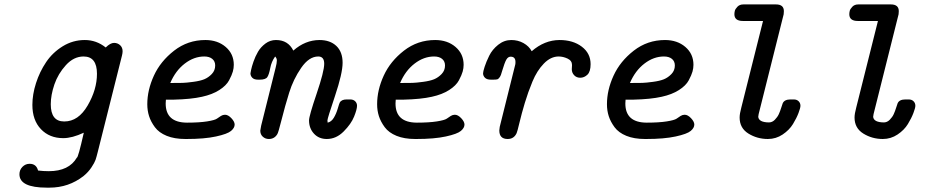

<svg xmlns="http://www.w3.org/2000/svg" viewBox="-20 -631 4239 877"><path d="M68.8 165Q68.8 145 82.5 131.1Q96.2 117.2 115.2 117.2Q146 117.2 153.8 147.9Q177.7 150.9 203.1 150.9Q294.9 150.9 331.1 88.9Q336.9 89.8 362.8 -24.9Q309.6 0 269 0Q206.1 0 167 -41Q127.9 -82 127.9 -151.9Q127.9 -199.7 144.5 -251.5Q161.1 -303.2 190.7 -347.2Q220.2 -391.1 266.6 -419.7Q313 -448.2 367.2 -448.2Q420.4 -448.2 462.9 -414.1Q483.9 -435.1 501 -435.1Q517.1 -435.1 528.6 -424.6Q540 -414.1 540 -397Q540 -388.2 537.1 -377L426.8 62Q420.9 85.9 416.5 98.9Q412.1 111.8 397.9 133.3Q383.8 154.8 361.8 172.9Q293.9 226.1 206.1 226.1H193.8Q68.8 226.1 68.8 165ZM211.9 -154.8Q211.9 -76.2 272.9 -76.2Q273.4 -76.2 273.9 -76.2Q337.9 -76.2 380.4 -149.2Q422.9 -222.2 422.9 -293.9Q422.9 -373 361.8 -373Q316.9 -373 281 -333.5Q245.1 -293.9 228.5 -245.4Q211.9 -196.8 211.9 -154.8Z M652.8 -154.8Q652.8 -219.7 682.9 -285.4Q712.9 -351.1 775.4 -399.7Q837.9 -448.2 918 -448.2Q974.1 -448.2 1011 -416.5Q1047.9 -384.8 1047.9 -335Q1047.9 -319.8 1043.5 -304Q1039.1 -288.1 1026.4 -264.2Q1013.7 -240.2 981.7 -219.7Q949.7 -199.2 902.8 -189Q853 -177.7 772.9 -175.8H737.8Q736.8 -164.6 736.8 -158.2Q736.8 -71.3 834 -70.8Q890.1 -70.8 925.5 -76.4Q960.9 -82 970.9 -89.1Q981 -96.2 989.5 -101.6Q998 -106.9 1007.8 -106.9Q1022 -106.9 1036.9 -91.1Q1051.8 -75.2 1051.8 -62Q1051.8 -46.9 1035.4 -33Q1019 -19 966.6 -7.6Q914.1 3.9 832 3.9H826.7Q776.9 3.9 741.5 -10.5Q706.1 -24.9 687.5 -50Q668.9 -75.2 660.9 -100.6Q652.8 -126 652.8 -154.8ZM757.8 -252H770Q796.9 -252 814 -252.4Q831.1 -252.9 862.5 -257.1Q894 -261.2 913.1 -269Q932.1 -276.9 947.5 -293Q962.9 -309.1 962.9 -332Q962.9 -351.1 949.5 -362.1Q936 -373 913.1 -373Q866.2 -373 824 -340.6Q781.7 -308.1 757.8 -252Z M1124 -295.9Q1124 -297.9 1127 -312Q1129.9 -326.2 1137.9 -349.6Q1146 -373 1158.4 -394.5Q1170.9 -416 1192.4 -432.1Q1213.9 -448.2 1240.7 -448.2Q1295.9 -448.2 1319.8 -399.9Q1374 -447.8 1439 -448.2Q1487.8 -448.2 1516.4 -421.1Q1544.9 -394 1544.9 -344.2Q1544.9 -296.4 1510.3 -193.1Q1475.6 -89.8 1475.6 -81.1Q1475.6 -74.2 1476.6 -70.8Q1493.7 -74.7 1504.6 -92.8Q1515.6 -110.8 1522.7 -135Q1529.8 -159.2 1531.7 -162.1Q1539.6 -176.8 1563.5 -176.8Q1564.5 -176.8 1564.9 -176.8H1579.6Q1593.8 -176.8 1602.3 -168.5Q1610.8 -160.2 1610.8 -147.9Q1610.8 -131.8 1597.4 -98.4Q1584 -64.9 1549.8 -30.5Q1515.6 3.9 1472.7 3.9Q1436.5 3.9 1414.1 -20.5Q1391.6 -44.9 1391.6 -81.1Q1391.6 -101.1 1426.3 -203.1Q1460.9 -305.2 1460.9 -339.8Q1460.9 -373 1433.6 -373Q1391.6 -373 1355.7 -321Q1319.8 -269 1300.8 -207.5Q1281.7 -146 1266.4 -85Q1251 -23.9 1246.6 -18.1Q1233.4 3.9 1208 3.9Q1191.9 3.9 1180.4 -6.6Q1168.9 -17.1 1168.9 -34.2Q1168.9 -37.1 1172.9 -57.1L1238.8 -320.8Q1244.6 -342.8 1244.6 -355Q1244.6 -364.7 1236.8 -373Q1219.7 -349.1 1214.4 -320.1Q1209 -291 1201.2 -279.1Q1193.4 -267.1 1166 -267.1H1158.7Q1140.6 -267.1 1132.3 -275.9Q1124 -284.7 1124 -295.9Z M1702.6 -154.8Q1702.6 -219.7 1732.7 -285.4Q1762.7 -351.1 1825.2 -399.7Q1887.7 -448.2 1967.8 -448.2Q2023.9 -448.2 2060.8 -416.5Q2097.7 -384.8 2097.7 -335Q2097.7 -319.8 2093.3 -304Q2088.9 -288.1 2076.2 -264.2Q2063.5 -240.2 2031.5 -219.7Q1999.5 -199.2 1952.6 -189Q1902.8 -177.7 1822.8 -175.8H1787.6Q1786.6 -164.6 1786.6 -158.2Q1786.6 -71.3 1883.8 -70.8Q1939.9 -70.8 1975.3 -76.4Q2010.7 -82 2020.8 -89.1Q2030.8 -96.2 2039.3 -101.6Q2047.9 -106.9 2057.6 -106.9Q2071.8 -106.9 2086.7 -91.1Q2101.6 -75.2 2101.6 -62Q2101.6 -46.9 2085.2 -33Q2068.8 -19 2016.4 -7.6Q1963.9 3.9 1881.8 3.9H1876.5Q1826.7 3.9 1791.3 -10.5Q1755.9 -24.9 1737.3 -50Q1718.8 -75.2 1710.7 -100.6Q1702.6 -126 1702.6 -154.8ZM1807.6 -252H1819.8Q1846.7 -252 1863.8 -252.4Q1880.9 -252.9 1912.4 -257.1Q1943.8 -261.2 1962.9 -269Q1981.9 -276.9 1997.3 -293Q2012.7 -309.1 2012.7 -332Q2012.7 -351.1 1999.3 -362.1Q1985.8 -373 1962.9 -373Q1916 -373 1873.8 -340.6Q1831.5 -308.1 1807.6 -252Z M2186.5 -295.9Q2186.5 -303.7 2193.6 -325.9Q2200.7 -348.1 2214.6 -376.5Q2228.5 -404.8 2255.6 -426.5Q2282.7 -448.2 2315.4 -448.2Q2346.2 -448.2 2371.3 -434.1Q2396.5 -419.9 2408.7 -397Q2466.8 -447.8 2535.6 -448.2Q2597.7 -448.2 2637.7 -417.7Q2677.7 -387.2 2677.7 -337.9Q2677.7 -303.7 2663.1 -289.8Q2648.4 -275.9 2630.4 -275.9Q2613.3 -275.9 2602.5 -287.4Q2591.8 -298.8 2591.8 -314.9Q2591.8 -317.9 2592.3 -324Q2592.8 -330.1 2592.8 -334Q2592.8 -354 2572.3 -363.5Q2551.8 -373 2531.7 -373Q2495.6 -373 2464.1 -340.6Q2432.6 -308.1 2412.1 -258.5Q2391.6 -209 2377.2 -160.9Q2362.8 -112.8 2352.8 -70.8Q2342.8 -28.8 2339.8 -22.9Q2327.6 3.9 2298.8 3.9Q2260.7 3.9 2260.7 -35.2Q2260.7 -40 2262.7 -51.8L2333.5 -335.9Q2334.5 -339.8 2334.5 -348.1Q2334.5 -372.1 2312.5 -372.1Q2300.3 -372.1 2292.5 -358.2Q2284.7 -344.2 2273.4 -306.2Q2268.6 -287.1 2262.7 -278.6Q2256.8 -270 2251.2 -268.6Q2245.6 -267.1 2231.4 -267.1H2222.7Q2203.6 -267.1 2195.1 -275.9Q2186.5 -284.7 2186.5 -295.9Z M2752.4 -154.8Q2752.4 -219.7 2782.5 -285.4Q2812.5 -351.1 2875 -399.7Q2937.5 -448.2 3017.6 -448.2Q3073.7 -448.2 3110.6 -416.5Q3147.5 -384.8 3147.5 -335Q3147.5 -319.8 3143.1 -304Q3138.7 -288.1 3126 -264.2Q3113.3 -240.2 3081.3 -219.7Q3049.3 -199.2 3002.4 -189Q2952.6 -177.7 2872.6 -175.8H2837.4Q2836.4 -164.6 2836.4 -158.2Q2836.4 -71.3 2933.6 -70.8Q2989.7 -70.8 3025.1 -76.4Q3060.5 -82 3070.6 -89.1Q3080.6 -96.2 3089.1 -101.6Q3097.7 -106.9 3107.4 -106.9Q3121.6 -106.9 3136.5 -91.1Q3151.4 -75.2 3151.4 -62Q3151.4 -46.9 3135 -33Q3118.7 -19 3066.2 -7.6Q3013.7 3.9 2931.6 3.9H2926.3Q2876.5 3.9 2841.1 -10.5Q2805.7 -24.9 2787.1 -50Q2768.6 -75.2 2760.5 -100.6Q2752.4 -126 2752.4 -154.8ZM2857.4 -252H2869.6Q2896.5 -252 2913.6 -252.4Q2930.7 -252.9 2962.2 -257.1Q2993.7 -261.2 3012.7 -269Q3031.7 -276.9 3047.1 -293Q3062.5 -309.1 3062.5 -332Q3062.5 -351.1 3049.1 -362.1Q3035.6 -373 3012.7 -373Q2965.8 -373 2923.6 -340.6Q2881.3 -308.1 2857.4 -252Z M3334.5 -565.9Q3334.5 -572.8 3336.4 -581.3Q3338.4 -589.8 3348.4 -600.3Q3358.4 -610.8 3375.5 -610.8H3524.4Q3560.5 -610.8 3560.5 -580.1Q3560.5 -571.3 3559.6 -565.9L3445.3 -109.9Q3443.4 -101.1 3443.4 -97.2Q3446.3 -72.3 3492.2 -71.8Q3507.3 -71.8 3519.3 -84Q3531.2 -96.2 3537.4 -109.6Q3543.5 -123 3548.8 -140.1Q3554.2 -157.2 3555.2 -159.2Q3563 -176.8 3590.8 -176.8Q3591.8 -176.8 3592.3 -176.8H3605.5Q3619.6 -176.8 3627.9 -168.5Q3636.2 -160.2 3636.2 -147.9Q3636.2 -138.2 3627.4 -115Q3618.7 -91.8 3602.1 -64.5Q3585.4 -37.1 3554.9 -16.6Q3524.4 3.9 3487.3 3.9Q3438.5 3.9 3398.4 -21Q3358.4 -45.9 3358.4 -94.2Q3358.4 -111.3 3366.2 -140.1L3465.3 -535.2H3373.5Q3334.5 -535.2 3334.5 -565.9Z M3859.4 -565.9Q3859.4 -572.8 3861.3 -581.3Q3863.3 -589.8 3873.3 -600.3Q3883.3 -610.8 3900.4 -610.8H4049.3Q4085.4 -610.8 4085.4 -580.1Q4085.4 -571.3 4084.5 -565.9L3970.2 -109.9Q3968.3 -101.1 3968.3 -97.2Q3971.2 -72.3 4017.1 -71.8Q4032.2 -71.8 4044.2 -84Q4056.2 -96.2 4062.3 -109.6Q4068.4 -123 4073.7 -140.1Q4079.1 -157.2 4080.1 -159.2Q4087.9 -176.8 4115.7 -176.8Q4116.7 -176.8 4117.2 -176.8H4130.4Q4144.5 -176.8 4152.8 -168.5Q4161.1 -160.2 4161.1 -147.9Q4161.1 -138.2 4152.3 -115Q4143.6 -91.8 4127 -64.5Q4110.4 -37.1 4079.8 -16.6Q4049.3 3.9 4012.2 3.9Q3963.4 3.9 3923.3 -21Q3883.3 -45.9 3883.3 -94.2Q3883.3 -111.3 3891.1 -140.1L3990.2 -535.2H3898.4Q3859.4 -535.2 3859.4 -565.9Z"/></svg>

Font: CMU Typewriter Text
Style: BoldItalic
Weight: 700
Italic angle: -14.04°
Version: Version 0.7.0